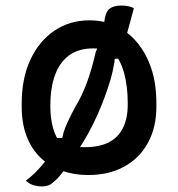

<svg xmlns="http://www.w3.org/2000/svg" viewBox="-20 -618 640 690"><path d="M461 -588Q454 -563 447.5 -538Q441 -513 434 -489.5Q427 -466 419 -443L428 -407H374L394 -420Q392 -394 385.5 -364.5Q379 -335 369 -306Q347 -238 315 -173Q283 -108 245 -57Q240 -51 233.5 -42.5Q227 -34 223 -28Q216 -14 208 -3Q200 8 191.5 18Q183 28 171 37Q163 45 153 48.5Q143 52 131 52Q122 52 113.5 50.5Q105 49 97.5 46.5Q90 44 84 40Q78 36 73 31Q91 18 107.5 1.5Q124 -15 139 -34Q154 -53 166 -72L174 -122H225L202 -107Q203 -123 208 -140.5Q213 -158 223.5 -180.5Q234 -203 251 -235Q274 -272 292 -320.5Q310 -369 324 -431Q329 -442 332.5 -452.5Q336 -463 339 -473Q345 -494 349.5 -514Q354 -534 357 -553Q361 -578 375.5 -588Q390 -598 415 -598Q422 -598 428 -597.5Q434 -597 439 -596Q444 -595 449.5 -593.5Q455 -592 461 -588ZM302 -545Q351 -545 394.5 -525.5Q438 -506 471 -467.5Q504 -429 523 -374Q542 -319 542 -246V-235Q542 -160 511.5 -104.5Q481 -49 426 -19Q371 11 297 11Q246 11 202.5 -4.5Q159 -20 126.5 -50.5Q94 -81 76 -127.5Q58 -174 58 -235V-246Q58 -337 89.5 -404Q121 -471 176 -508Q231 -545 302 -545ZM314 -444Q263 -444 229 -419.5Q195 -395 178 -349Q161 -303 161 -239V-233Q161 -195 170 -160Q179 -125 202 -98Q222 -93 240.5 -91Q259 -89 283 -89Q337 -89 371 -106.5Q405 -124 422 -158.5Q439 -193 439 -241V-248Q439 -308 426 -355.5Q413 -403 384 -436Q370 -441 353 -442.5Q336 -444 314 -444Z"/></svg>

Font: Recursive Casual Medium
Style: Regular
Weight: 500
Version: Version 1.047